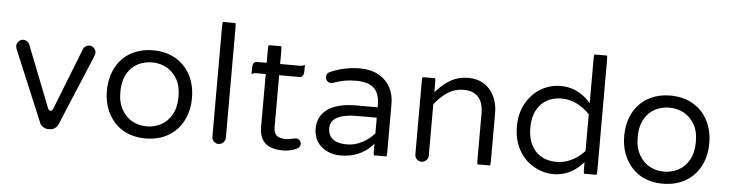

<svg xmlns="http://www.w3.org/2000/svg" viewBox="-44 -896 4170 1098"><g transform="rotate(5 2040.5 -347.0)"><path d="M486.3 -459Q486.3 -461.9 485.6 -465.6Q484.9 -469.2 483.4 -472.7Q480.5 -480 474.6 -486.3Q463.4 -497.1 448.2 -497.1Q440.9 -497.1 435.8 -495.1Q430.7 -493.2 428.2 -491.2Q423.3 -488.3 419.7 -484.6Q416 -481 413.6 -475.1L272.9 -117.2Q268.1 -106.4 258.8 -106.4Q249.5 -106.4 244.6 -117.7L104 -475.1Q100.1 -484.9 90.1 -491Q80.1 -497.1 69.3 -497.1Q53.7 -497.1 42.5 -485.4Q31.2 -473.6 31.2 -458Q31.2 -451.7 35.6 -439.9L205.6 -33.7Q211.4 -19 224.9 -10Q238.3 -1 253.9 -1H263.7Q279.3 -1 292.7 -10Q306.2 -19 312 -33.7L481.9 -439.9Q486.3 -451.7 486.3 -459Z M814.5 -65.4Q768.6 -65.4 731.4 -85.9Q694.3 -106.4 671.9 -146Q647.5 -185.5 647.5 -250Q647.5 -337.4 697.3 -387.7Q713.9 -403.8 734.4 -414.6Q772.9 -432.6 814.5 -432.6Q860.4 -432.6 897.5 -412.1Q934.6 -391.6 957 -353Q981.4 -313.5 981.4 -251.5Q981.4 -189.5 958 -147.5Q934.6 -105 894.5 -84.5Q856 -65.4 814.5 -65.4ZM1028.3 -380.9Q998 -438.5 941.9 -470.7Q886.7 -502 814.5 -502Q742.2 -502 686.5 -470.7Q630.9 -439.5 600.6 -381.3Q570.3 -323.7 570.3 -249.5Q570.3 -175.3 600.6 -117.7Q631.3 -59.6 686 -27.3Q741.2 3.9 813.5 3.9Q885.7 3.9 941.4 -27.3Q997.1 -58.6 1027.8 -116.7Q1058.6 -174.8 1058.6 -249.3Q1058.6 -323.7 1028.3 -380.9Z M1196.8 -698.2Q1194.3 -691.9 1194.3 -672.9V-39.1Q1194.3 -23.4 1205.6 -12.2Q1217.3 -1 1232.4 -1Q1248.5 -1 1260 -12.5Q1271.5 -23.9 1271.5 -39.1V-672.9Q1271.5 -691.9 1269 -698.2Z M1469.2 -588.9Q1466.8 -582.5 1466.8 -563.5V-487.3H1411.1Q1400.9 -487.3 1395 -481.4Q1385.7 -472.2 1385.7 -448.2V-415Q1397.9 -422.9 1411.1 -422.9H1466.8V-119.1Q1466.8 -60.1 1497.1 -29.8Q1530.8 3.9 1603.5 3.9Q1645 3.9 1681.6 -13.2Q1701.2 -23.9 1701.2 -42Q1701.2 -53.7 1692.4 -62.5Q1683.6 -71.3 1671.9 -71.3Q1666 -71.3 1658.2 -69.8Q1656.2 -68.8 1653.8 -68.4Q1634.3 -62.5 1615.5 -62.5Q1596.7 -62.5 1584 -65.9Q1567.4 -69.8 1558.6 -79.1Q1543.9 -93.3 1543.9 -127V-422.9H1660.2Q1670.4 -422.9 1676.3 -428.7Q1685.5 -438 1685.5 -461.9V-495.1Q1673.3 -487.3 1660.2 -487.3H1543.9V-563.5Q1543.9 -582.5 1541.5 -588.9Z M1964.8 -62.5Q1903.3 -62.5 1876.5 -89.8Q1855.5 -110.4 1855.5 -146.5Q1855.5 -175.3 1874.5 -194.3Q1909.7 -229.5 2008.8 -229.5H2121.1V-139.2Q2090.3 -104 2049.3 -83.5Q2008.3 -62.5 1964.8 -62.5ZM2195.8 -13.7Q2198.2 -20 2198.2 -39.1V-315.4Q2198.2 -366.7 2176.8 -408.7Q2154.8 -450.2 2111.8 -475.6Q2065.4 -502 2000 -502Q1914.6 -502 1833.5 -467.3Q1818.4 -460.9 1813.5 -448.7Q1811.5 -442.9 1811.5 -437.5Q1811.5 -432.1 1812 -429.2Q1812.5 -426.3 1814 -423.8Q1815.9 -418.5 1820.8 -413.6Q1829.6 -404.3 1841.3 -404.3L1853 -406.2Q1891.1 -418.9 1919.4 -424.3Q1948.7 -429.7 1984.4 -429.7Q2057.6 -429.7 2090.3 -397Q2121.1 -366.2 2121.1 -302.7V-289.1H1997.1Q1891.6 -289.1 1834.5 -249Q1778.3 -209.5 1778.3 -136.7Q1778.3 -94.7 1798.8 -62.3Q1819.3 -29.8 1855.5 -13.2Q1891.1 3.9 1931.6 3.9Q2041 3.9 2109.4 -67.4L2121.1 -79.6V-39.1Q2121.1 -20 2123.5 -13.7Z M2361.8 -483.4Q2359.4 -477.1 2359.4 -458V-39.1Q2359.4 -23.4 2370.6 -12.2Q2382.3 -1 2397.5 -1Q2413.6 -1 2425 -12.5Q2436.5 -23.9 2436.5 -39.1V-334.5Q2452.6 -354 2466.8 -368.7Q2490.7 -392.1 2514.6 -407.2Q2553.7 -431.6 2602.5 -431.6Q2670.9 -431.6 2698.2 -384.8Q2715.8 -355 2715.8 -306.6V-39.1Q2715.8 -20 2718.3 -13.7H2790.5Q2793 -20 2793 -39.1V-316.4Q2793 -368.7 2772.5 -411.1Q2752.4 -453.1 2715.3 -477.5Q2675.8 -502 2623.3 -502Q2570.8 -502 2529.3 -480.5Q2487.8 -458.5 2448.2 -416L2436.5 -403.3V-458Q2436.5 -477.1 2434.1 -483.4Z M3167 -67.4Q3089.8 -67.4 3045.4 -116Q3001 -164.6 3001 -249Q3001 -337.9 3049.8 -386.7Q3093.8 -430.7 3167 -430.7Q3211.4 -430.7 3252.4 -410.6Q3293 -390.1 3325.2 -356.4L3327.1 -354.5V-143.6Q3322.3 -138.7 3319.3 -135.7Q3289.6 -106 3252.4 -87.4Q3211.4 -67.4 3167 -67.4ZM3404.3 -672.9Q3404.3 -691.9 3401.9 -698.2H3329.6L3328.6 -693.8Q3327.1 -686.5 3327.1 -672.9V-418.5Q3313.5 -433.1 3311.5 -435.1Q3244.1 -502 3154.3 -502Q3093.8 -502 3041.5 -471.7Q2989.3 -441.4 2957 -384.3Q2923.8 -326.2 2923.8 -250Q2923.8 -173.8 2956.1 -115.2Q2988.3 -56.6 3043.5 -26.4Q3096.7 3.9 3154.3 3.9Q3247.1 3.9 3315.4 -67.4L3327.1 -79.6V-39.1Q3327.1 -20 3329.6 -13.7H3401.9Q3404.3 -20 3404.3 -39.1Z M3784.2 -65.4Q3738.3 -65.4 3701.2 -85.9Q3664.1 -106.4 3641.6 -146Q3617.2 -185.5 3617.2 -250Q3617.2 -337.4 3667 -387.7Q3683.6 -403.8 3704.1 -414.6Q3742.7 -432.6 3784.2 -432.6Q3830.1 -432.6 3867.2 -412.1Q3904.3 -391.6 3926.8 -353Q3951.2 -313.5 3951.2 -251.5Q3951.2 -189.5 3927.7 -147.5Q3904.3 -105 3864.3 -84.5Q3825.7 -65.4 3784.2 -65.4ZM3998 -380.9Q3967.8 -438.5 3911.6 -470.7Q3856.4 -502 3784.2 -502Q3711.9 -502 3656.2 -470.7Q3600.6 -439.5 3570.3 -381.3Q3540 -323.7 3540 -249.5Q3540 -175.3 3570.3 -117.7Q3601.1 -59.6 3655.8 -27.3Q3710.9 3.9 3783.2 3.9Q3855.5 3.9 3911.1 -27.3Q3966.8 -58.6 3997.6 -116.7Q4028.3 -174.8 4028.3 -249.3Q4028.3 -323.7 3998 -380.9Z"/></g></svg>

Font: YuPearl-Light
Style: Light
Weight: 300
Designer: Max Yao
Foundry: Max-Everyday
Version: Version 1.011; ttfautohint (v1.8.3)